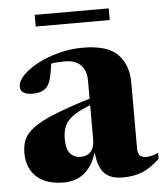

<svg xmlns="http://www.w3.org/2000/svg" viewBox="-51 -719 669 778"><g transform="rotate(-5 284.0 -330.0)"><path d="M568.5 -49.5Q529.5 -13.5 495.8 -0.2Q462 13 419 13Q366 13 341.8 -13.8Q317.5 -40.5 312.5 -98.5Q295.5 -42.5 261 -15Q226.5 12.5 178.5 12.5Q106 12.5 67.2 -23.2Q28.5 -59 28.5 -120.5Q28.5 -150.5 38.5 -174.5Q48.5 -198.5 77.5 -220.5Q106.5 -242.5 162.5 -265.5Q218.5 -288.5 311 -317V-390.5Q311 -430.5 289.2 -453.2Q267.5 -476 223.5 -476Q191.5 -476 168.5 -472Q163.5 -433.5 158 -413.2Q152.5 -393 144.5 -382Q126.5 -357 84.5 -357Q33.5 -357 33.5 -389.5Q33.5 -412 56.2 -435.8Q79 -459.5 117.5 -479.8Q156 -500 203.5 -512.5Q251 -525 300 -525Q401 -525 443 -482.2Q485 -439.5 485 -366.5V-97.5Q485 -61.5 519 -61.5Q543.5 -61.5 568.5 -74.5ZM196.5 -162Q196.5 -121 212.8 -103Q229 -85 255 -85Q280 -85 295.5 -101Q311 -117 311 -153V-290.5Q262.5 -271.5 238 -253Q213.5 -234.5 205 -212.8Q196.5 -191 196.5 -162ZM119 -627V-674.5H420V-627Z"/></g></svg>

Font: Newsreader 72pt
Style: Bold
Weight: 700
Designer: Hugues Gentile
Foundry: Production Type
Version: Version 1.003; ttfautohint (v1.8.3)